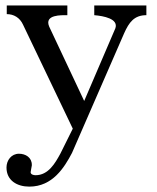

<svg xmlns="http://www.w3.org/2000/svg" viewBox="-20 -488 577 707"><path d="M3.9 128.9C3.9 176.8 43 199.2 87.9 199.2C173.8 199.2 216.8 128.9 245.1 75.2L437 -365.2C455.1 -405.8 474.1 -432.1 519 -432.1V-467.8H327.1V-432.1C361.8 -429.2 417 -418.9 404.8 -383.8L290 -116.2L161.1 -390.1C142.1 -435.1 207 -432.1 228 -432.1V-467.8H4.9V-436C30.8 -436 53.2 -422.9 64.9 -397L248 -14.2L202.1 78.1C183.1 112.8 158.2 157.2 110.8 157.2C104 157.2 92.8 154.8 92.8 146C92.8 143.1 97.2 123 97.2 121.1C97.2 121.1 97.2 119.1 97.2 119.1C97.2 91.8 74.2 78.1 49.8 78.1C22 78.1 3.9 102.1 3.9 128.9Z"/></svg>

Font: MusGlyphs-Text
Style: Regular
Weight: 400
Version: Version 2.1.1